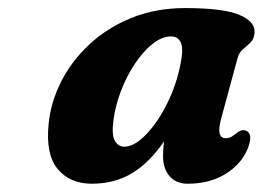

<svg xmlns="http://www.w3.org/2000/svg" viewBox="-20 -736 635 464"><path d="M514.5 -449.5Q501.5 -402 525.5 -402Q534 -402 540 -405.8Q546 -409.5 554.5 -416.5Q566.5 -424.5 576 -419.5Q592 -412 579 -377.5Q563.5 -339.5 525.2 -315.8Q487 -292 433.5 -292Q406 -292 390 -310Q374 -328 374 -359.5Q374 -376.5 376.5 -394.5Q341.5 -343 299.2 -317.5Q257 -292 202 -292Q149 -292 119.5 -327.5Q90 -363 97.5 -436.5Q102.5 -488.5 127.5 -538.2Q152.5 -588 195.5 -628.2Q238.5 -668.5 297.2 -692.5Q356 -716.5 427.5 -716.5Q521 -716.5 559.8 -699.5Q598.5 -682.5 595 -655.5Q593.5 -641 585.2 -633Q577 -625 567.8 -617.5Q558.5 -610 554.5 -597ZM254 -444Q249.5 -409 257.8 -395.2Q266 -381.5 280.5 -381.5Q305 -381.5 334.5 -412.5Q364 -443.5 387.8 -493.8Q411.5 -544 419.5 -601Q422.5 -623.5 415.5 -635.8Q408.5 -648 393.5 -648Q371.5 -648 348.8 -630Q326 -612 306 -582Q286 -552 272.2 -516Q258.5 -480 254 -444Z"/></svg>

Font: Fraunces 9pt Soft
Style: Bold Italic
Weight: 700
Italic angle: -16°
Version: Version 1.000;[b76b70a41]